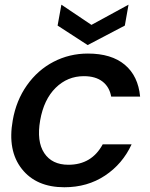

<svg xmlns="http://www.w3.org/2000/svg" viewBox="-20 -788 640 817"><path d="M34.2 -275.9Q48.8 -360.4 94.7 -425.3Q140.6 -490.2 208 -525.1Q275.4 -560.1 354 -560.1Q454.1 -560.1 511 -512.5Q567.9 -464.8 576.2 -377H453.1Q445.8 -418 416.3 -440.9Q386.7 -463.9 336.9 -463.9Q267.1 -463.9 216.8 -414.3Q166.5 -364.7 150.9 -275.9Q135.3 -186.5 168.2 -136.7Q201.2 -86.9 271 -86.9Q370.1 -86.9 417 -173.8H540Q501.5 -90.3 426.8 -40.8Q352.1 8.8 253.9 8.8Q134.3 8.8 72.8 -69.3Q11.2 -147.5 34.2 -275.9ZM369.1 -682.1 526.9 -768.1 511.2 -679.2 353 -596.2 225.1 -679.2 241.2 -768.1Z"/></svg>

Font: SVN-Poppins Medium
Style: Italic
Weight: 500
Italic angle: -10°
Designer: Ninad Kale (Devanagari), Jonny Pinhorn (Latin)
Foundry: Indian Type Foundry
Version: Version 3.002 2017